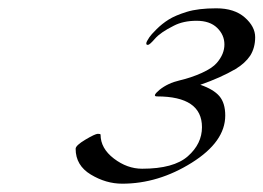

<svg xmlns="http://www.w3.org/2000/svg" viewBox="-20 -906 634 462"><path d="M582 -772Q570 -754 547 -740Q511 -719 462 -702Q494 -691 508 -674.5Q522 -658 522 -628Q522 -565 441.5 -514.5Q361 -464 274 -464Q235 -464 198.5 -486Q162 -508 162 -548Q162 -556 185.5 -570Q209 -584 215.5 -584Q222 -584 222 -582Q222 -549 254 -524.5Q286 -500 322 -500Q398 -500 432 -530Q466 -560 466 -600Q466 -674 358 -674Q345 -674 364 -690Q384 -706 412 -712.5Q440 -719 465.5 -730.5Q491 -742 502 -755Q520 -776 520 -799Q520 -822 502.5 -839Q485 -856 453 -856Q421 -856 398 -844Q366 -828 353 -813Q340 -798 336 -798Q332 -798 332 -801Q332 -804 334 -807.5Q336 -811 339.5 -816.5Q343 -822 356.5 -835.5Q370 -849 386 -859Q402 -869 429.5 -877.5Q457 -886 500.5 -886Q544 -886 569 -864Q594 -842 594 -816.5Q594 -791 582 -772Z"/></svg>

Font: Miama
Style: Regular
Weight: 400
Italic angle: 16.5°
Designer: Linus Romer
Foundry: Linus Romer
Version: 0.32